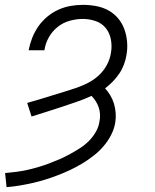

<svg xmlns="http://www.w3.org/2000/svg" viewBox="-20 -558 640 791"><path d="M7 213 1 155Q24 153 47 150Q70 147 92.5 142Q115 137 137 130.5Q159 124 180.5 116Q202 108 224 98.5Q246 89 267 77.5Q288 66 308.5 53Q329 40 346 23Q363 6 375 -15Q387 -36 390 -59Q393 -73 392 -88Q391 -103 386.5 -116Q382 -129 374.5 -141Q367 -153 357 -163Q327 -149 296 -138.5Q265 -128 234 -117.5Q203 -107 172 -97.5Q141 -88 110 -78L92 -134Q117 -141 142 -148.5Q167 -156 192.5 -164Q218 -172 243 -179.5Q268 -187 293 -195.5Q318 -204 342.5 -216.5Q367 -229 387 -247.5Q407 -266 420 -290Q433 -314 437 -340Q442 -367 437 -394.5Q432 -422 416 -442Q400 -462 374.5 -471Q349 -480 321 -480Q295 -480 267.5 -472.5Q240 -465 217.5 -447Q195 -429 181 -404Q167 -379 163 -351H98Q103 -377 112.5 -401.5Q122 -426 137.5 -448.5Q153 -471 174.5 -489Q196 -507 220.5 -518Q245 -529 270.5 -533.5Q296 -538 321 -538Q349 -538 376 -533Q403 -528 426 -515.5Q449 -503 466 -483Q483 -463 492 -438.5Q501 -414 503.5 -386.5Q506 -359 501 -331Q498 -312 490.5 -292Q483 -272 471.5 -255Q460 -238 445 -222.5Q430 -207 413 -194Q425 -181 434.5 -165Q444 -149 449.5 -131Q455 -113 456.5 -93Q458 -73 455 -54Q451 -28 438 -2.5Q425 23 406.5 44.5Q388 66 365.5 83.5Q343 101 319 115.5Q295 130 269.5 142Q244 154 218 164Q192 174 166 182Q140 190 113.5 196Q87 202 60 206.5Q33 211 7 213Z"/></svg>

Font: Iosevka Curly Slab LtEx
Style: Italic
Weight: 300
Width: 7
Italic angle: -9°
Monospace: yes
Designer: Belleve Invis
Foundry: Belleve Invis
Version: Version 11.1.0; ttfautohint (v1.8.3)